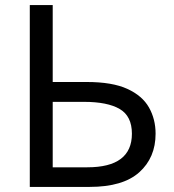

<svg xmlns="http://www.w3.org/2000/svg" viewBox="-20 -734 682 754"><path d="M97 0V-714H187V-412H321Q421 -412 480 -385Q539 -358 565 -312Q591 -266 591 -209Q591 -115 527 -57.5Q463 0 332 0ZM323 -77Q498 -77 498 -209Q498 -278 450 -306Q402 -334 310 -334H187V-77Z"/></svg>

Font: Noto Sans
Style: Regular
Weight: 400
Designer: Monotype Design Team
Foundry: Monotype Imaging Inc.
Version: Version 2.007